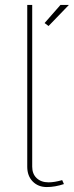

<svg xmlns="http://www.w3.org/2000/svg" viewBox="-20 -750 298 775"><path d="M90 -77V-730H110V-77Q110 -48 128 -31Q146 -14 176 -14Q200 -14 231 -23L238 -7Q202 5 169 5Q134 5 112 -17.5Q90 -40 90 -77ZM258 -730 176 -645 160 -657 224 -730Z"/></svg>

Font: Raleway
Style: Thin
Weight: 100
Designer: Matt McInerney, Pablo Impallari, Rodrigo Fuenzalida
Foundry: Matt McInerney, Pablo Impallari, Rodrigo Fuenzalida
Version: Version 3.000